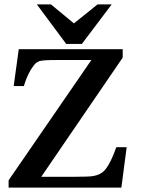

<svg xmlns="http://www.w3.org/2000/svg" viewBox="-20 -850 640 870"><path d="M422 -830H486L351 -651H280L147 -830H211L315 -744ZM19 -33 394 -578H234Q175 -578 158 -573Q153 -571 146 -566.5Q139 -562 131 -551L132 -552Q106 -519 88 -460H42L65 -627H536V-589L167 -49H322Q382 -49 400 -52Q439 -58 458 -83Q483 -114 507 -183H554L530 0H19Z"/></svg>

Font: New Athena Unicode
Style: Bold
Weight: 700
Designer: J. Rusten 1997; rev. by R. Hancock 2001, 2002, rev. by D. Mastronarde 2002-2021
Foundry: Society for Classical Studies (formerly American Philological Association)
Version: Version 5.008